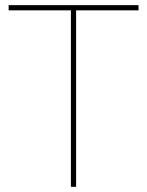

<svg xmlns="http://www.w3.org/2000/svg" viewBox="-20 -719 566 739"><path d="M513.2 -679.2H272.9V0H252.9V-679.2H13.2V-699.2H513.2Z"/></svg>

Font: Montserrat-Hairline
Style: Regular
Weight: 250
Designer: Julieta Ulanovsky
Foundry: Julieta Ulanovsky
Version: Version 1.000;PS 002.000;hotconv 1.0.70;makeotf.lib2.5.58329